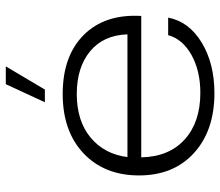

<svg xmlns="http://www.w3.org/2000/svg" viewBox="-70 -700 778 679"><g transform="rotate(-90 319.5 -361.0)"><path d="M329.1 7.8Q196.8 7.8 117.4 -64.5Q38.1 -136.7 38.1 -258.8Q38.1 -381.3 116.2 -455.1Q194.3 -528.8 326.2 -528.8Q460.4 -528.8 534.9 -454.3Q609.4 -379.9 602.1 -251H102.1Q104 -152.8 165.3 -97.4Q226.6 -42 330.1 -42Q407.7 -42 463.9 -73.2Q520 -104.5 534.2 -155.8H596.2Q582 -82 507.8 -37.1Q433.6 7.8 329.1 7.8ZM103 -299.8H537.1Q534.2 -384.8 477.1 -431.9Q419.9 -479 326.2 -479Q231 -479 172.1 -430.2Q113.3 -381.3 103 -299.8ZM296.9 -591.8 360.8 -730H423.8L341.8 -591.8Z"/></g></svg>

Font: Lumene Sans Expanded Light
Style: Regular
Weight: 300
Width: 7
Designer: Deni Anggara
Version: Version 1.003;Glyphs 3.1.2 (3151)